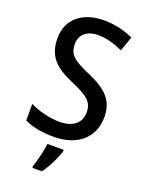

<svg xmlns="http://www.w3.org/2000/svg" viewBox="-172 -807 849 1112"><g transform="rotate(20 252.5 -251.5)"><path d="M464 -197C464 -302 405 -354 294 -402C191 -446 158 -472 158 -538C158 -593 196 -632 269 -632C320 -632 373 -616 421 -594L453 -684C403 -707 342 -724 270 -724C140 -724 51 -652 52 -535C52 -422 111 -370 217 -325C325 -279 358 -251 358 -188C358 -126 314 -83 229 -83C166 -83 96 -101 45 -127V-25C93 -1 154 10 228 10C374 10 464 -73 464 -197ZM307 71V61H207C203 102 185 174 172 209V221H231C264 177 294 114 307 71Z"/></g></svg>

Font: Noto Sans Devanagari SemiCondensed Medium
Style: Regular
Weight: 500
Width: 4
Designer: Jelle Bosma - Monotype Design Team
Foundry: Monotype Imaging Inc.
Version: Version 2.004